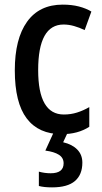

<svg xmlns="http://www.w3.org/2000/svg" viewBox="-20 -570 440 830"><path d="M247 10Q147 10 95.5 -58Q44 -126 44 -266Q44 -402 97 -476Q150 -550 251 -550Q290 -550 321 -542Q352 -534 375 -520L346 -440Q323 -451 300 -457.5Q277 -464 255 -464Q145 -464 145 -267Q145 -75 256 -75Q286 -75 313 -83.5Q340 -92 366 -107V-22Q317 10 247 10ZM336 133Q336 185 304 212.5Q272 240 205 240Q170 240 148 234V172Q173 179 199 179Q255 179 255 136Q255 112 234.5 99Q214 86 176 81L213 0H274L253 45Q292 54 314 76.5Q336 99 336 133Z"/></svg>

Font: Noto Sans Telugu Condensed Medium
Style: Regular
Weight: 500
Width: 3
Designer: Jelle Bosma - Monotype Design Team
Foundry: Monotype Imaging Inc.
Version: Version 2.005; ttfautohint (v1.8.4.7-5d5b)